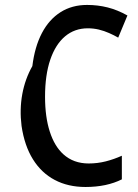

<svg xmlns="http://www.w3.org/2000/svg" viewBox="-20 -744 558 774"><path d="M334 -629.9Q280.8 -629.9 242.2 -597.4Q203.6 -564.9 182.6 -503.2Q161.6 -441.4 161.6 -354Q161.6 -272.5 180.7 -213.4Q199.7 -154.3 235.4 -122.1Q276.4 -85 337.4 -85Q373 -85 406.5 -93.5Q439.9 -102.1 471.2 -116.2V-21Q441.4 -5.9 404.3 2Q367.2 9.8 324.7 9.8Q254.4 9.8 200.7 -18.6Q147 -46.9 112.8 -101.8Q78.6 -156.7 66.9 -236.3Q58.6 -302.7 69.8 -364.3Q81.1 -425.8 110.4 -477.5Q120.1 -555.7 148.9 -610.6Q177.7 -665.5 223.9 -694.8Q270 -724.1 331.1 -724.1Q374 -724.1 413.8 -714.1Q453.6 -704.1 493.7 -681.6L456.5 -592.3Q439.5 -602.1 419.7 -610.8Q399.9 -619.6 378.4 -624.8Q356.9 -629.9 334 -629.9Z"/></svg>

Font: Open Sans
Style: Regular
Weight: 600
Width: 3
Foundry: Ascender Corporation
Version: Version 1.000